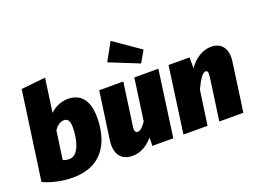

<svg xmlns="http://www.w3.org/2000/svg" viewBox="-124 -1145 1946 1455"><g transform="rotate(-20 848.5 -418.0)"><path d="M407 -554C357 -554 300 -530 265 -493L303 -764L107 -744L7 -30C77 1 156 20 244 20C514 20 571 -191 571 -347C571 -478 518 -554 407 -554ZM326 -412C351 -412 372 -400 372 -338C372 -249 345 -121 266 -121C245 -121 228 -126 215 -131L247 -359C272 -396 299 -412 326 -412Z M865 -856 785 -712 1024 -616 1077 -709ZM727 20C791 20 848 -15 892 -67L890 0H1059L1133 -534H939L892 -197C870 -163 845 -138 825 -138C808 -138 796 -147 802 -189L850 -534H656L602 -151C588 -49 626 20 727 20Z M1564 -554C1496 -554 1427 -511 1385 -446L1384 -534H1215L1141 0H1335L1375 -278C1410 -353 1438 -393 1462 -393C1475 -393 1484 -383 1478 -341L1430 0H1624L1679 -393C1693 -495 1647 -554 1564 -554Z"/></g></svg>

Font: Fira Sans Heavy
Style: Italic
Weight: 900
Italic angle: -8°
Designer: bBox Type GmbH & Carrois Corporate GbR & Edenspiekermann AG
Foundry: bBox Type GmbH & Carrois Corporate GbR & Edenspiekermann AG
Version: Version 4.301;PS 004.301;hotconv 1.0.88;makeotf.lib2.5.64775